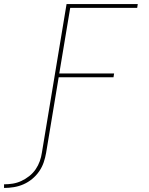

<svg xmlns="http://www.w3.org/2000/svg" viewBox="-115 -755 735 949"><path d="M-95 174V156Q-73 156 -51.5 152.5Q-30 149 -9.5 139.5Q11 130 29.5 115.5Q48 101 61 82Q74 63 81.5 42Q89 21 92 0L214 -735H566L563 -716H232L178 -392H449L446 -373H175L113 0Q109 24 101 47.5Q93 71 78.5 92Q64 113 44 129.5Q24 146 1 156Q-22 166 -46.5 170Q-71 174 -95 174Z"/></svg>

Font: Iosevka Curly Thin Extended
Style: Italic
Weight: 100
Width: 7
Italic angle: -9°
Monospace: yes
Designer: Belleve Invis
Foundry: Belleve Invis
Version: Version 11.1.0; ttfautohint (v1.8.3)